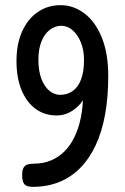

<svg xmlns="http://www.w3.org/2000/svg" viewBox="-20 -716 484 745"><path d="M107 9Q95 9 85.5 6Q76 3 71 -7Q66 -17 66 -36Q66 -56 71.5 -65.5Q77 -75 87.5 -78Q98 -81 112 -81Q147 -81 176.5 -93Q206 -105 229 -127.5Q252 -150 268.5 -183.5Q285 -217 293.5 -259Q302 -301 303 -352L319 -362Q309 -333 291 -312.5Q273 -292 250 -280Q227 -268 199 -268Q154 -268 119 -293Q84 -318 64 -365.5Q44 -413 44 -479Q44 -547 66.5 -595.5Q89 -644 127.5 -670Q166 -696 215 -696Q265 -696 307.5 -664Q350 -632 375 -570.5Q400 -509 400 -420Q400 -340 388 -273Q376 -206 352 -154Q328 -102 292.5 -65.5Q257 -29 210.5 -10Q164 9 107 9ZM213 -348Q242 -348 263 -363.5Q284 -379 295 -409Q306 -439 306 -483Q306 -521 294 -551Q282 -581 262 -598.5Q242 -616 218 -616Q194 -616 173.5 -600.5Q153 -585 141 -555.5Q129 -526 129 -485Q129 -441 140.5 -410.5Q152 -380 171.5 -364Q191 -348 213 -348Z"/></svg>

Font: Fredoka Condensed
Style: Regular
Weight: 400
Width: 3
Designer: Ben Nathan
Foundry: Milena B. Brandão, Ben Nathan
Version: Version 2.001